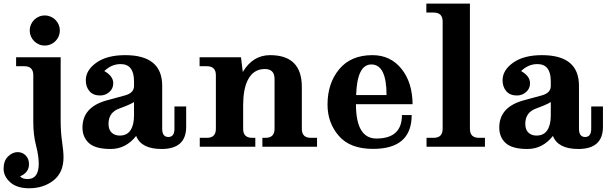

<svg xmlns="http://www.w3.org/2000/svg" viewBox="-44 -801 3332 1048"><path d="M114.7 226.6Q48.3 226.6 12 194.1Q-24.4 161.6 -24.4 119.6Q-24.4 76.7 0 53Q24.4 29.3 52.2 29.3Q78.6 29.3 96.4 47.6Q114.3 65.9 114.3 95.2Q114.3 140.6 65.4 161.6Q77.6 176.3 106.9 176.3Q167.5 176.3 167.5 92.3Q167.5 50.3 152.6 -7.3Q137.7 -64.9 137.7 -134.8V-390.6Q137.7 -439.5 88.9 -439.5H43.9V-488.3H287.1V-142.1Q287.1 -79.6 294.9 -27.1Q302.7 25.4 302.7 57.6Q302.7 140.6 248.3 183.6Q193.8 226.6 114.7 226.6ZM200.7 -552.2Q184.1 -552.2 168.9 -558.6Q153.8 -564.9 142.3 -576.4Q130.9 -587.9 124.5 -603Q118.2 -618.2 118.2 -634.8Q118.2 -650.9 124.5 -666Q130.9 -681.2 142.3 -692.6Q153.8 -704.1 168.9 -710.4Q184.1 -716.8 200.7 -716.8Q216.8 -716.8 231.9 -710.4Q247.1 -704.1 258.5 -692.6Q270 -681.2 276.4 -666Q282.7 -650.9 282.7 -634.8Q282.7 -618.2 276.4 -603Q270 -587.9 258.5 -576.4Q247.1 -564.9 231.9 -558.6Q216.8 -552.2 200.7 -552.2Z M560.1 12.2Q477.1 12.2 441.7 -19.8Q406.2 -51.8 406.2 -105Q406.2 -213.4 531.2 -251L636.7 -279.8Q687.5 -293 687.5 -331.5V-357.4Q687.5 -451.2 614.3 -451.2Q564.9 -451.2 525.4 -413.1Q574.2 -385.7 574.2 -346.7Q574.2 -317.4 552.7 -298.6Q531.2 -279.8 502.4 -279.8Q464.8 -279.8 444.6 -303.2Q424.3 -326.7 424.3 -362.8Q424.3 -418 482.2 -459Q540 -500 639.2 -500Q841.3 -500 841.3 -333V-98.6Q841.3 -53.2 875 -53.2Q908.2 -53.2 908.2 -98.6V-219.7H972.2V-108.9Q972.2 12.2 837.9 12.2Q726.6 12.2 699.2 -59.1Q643.1 12.2 560.1 12.2ZM609.4 -61Q649.4 -61 668.5 -90.3Q687.5 -119.6 687.5 -169.9V-244.1Q666 -230 607.2 -208.7Q548.3 -187.5 548.3 -125Q548.3 -93.3 565.4 -77.1Q582.5 -61 609.4 -61Z M1686.5 0H1388.2V-48.8H1405.8Q1454.6 -48.8 1454.6 -97.7V-370.1Q1454.6 -424.3 1401.4 -424.3Q1338.4 -424.3 1308.1 -363.3Q1283.2 -313 1283.2 -226.1V-97.7Q1283.2 -48.8 1332 -48.8H1349.6V0H1046.4V-48.8H1085.4Q1134.3 -48.8 1134.3 -97.7V-390.6Q1134.3 -439.5 1085.4 -439.5H1045.4V-488.3H1271.5L1281.2 -408.2Q1336.4 -500 1430.2 -500Q1603.5 -500 1603.5 -326.7V-97.7Q1603.5 -48.8 1652.3 -48.8H1686.5Z M1992.2 11.7Q1866.7 11.7 1805.2 -59.6Q1743.7 -130.9 1743.7 -230Q1743.7 -346.2 1807.4 -423.1Q1871.1 -500 1988.8 -500Q2086.9 -500 2147 -425.8Q2207 -351.6 2208 -232.4H1898.9Q1898.9 -44.9 2010.7 -44.9Q2149.9 -44.9 2149.9 -172.9H2203.1Q2203.1 11.7 1992.2 11.7ZM2065.9 -282.2Q2065.9 -449.2 1982.9 -449.2Q1905.3 -449.2 1899.9 -282.2Z M2603 0H2284.2V-48.8H2323.2Q2372.1 -48.8 2372.1 -97.7V-683.6Q2372.1 -732.4 2323.2 -732.4H2283.2V-781.2H2521V-97.7Q2521 -48.8 2569.8 -48.8H2603Z M2835 12.2Q2752 12.2 2716.6 -19.8Q2681.2 -51.8 2681.2 -105Q2681.2 -213.4 2806.2 -251L2911.6 -279.8Q2962.4 -293 2962.4 -331.5V-357.4Q2962.4 -451.2 2889.2 -451.2Q2839.8 -451.2 2800.3 -413.1Q2849.1 -385.7 2849.1 -346.7Q2849.1 -317.4 2827.6 -298.6Q2806.2 -279.8 2777.3 -279.8Q2739.7 -279.8 2719.5 -303.2Q2699.2 -326.7 2699.2 -362.8Q2699.2 -418 2757.1 -459Q2814.9 -500 2914.1 -500Q3116.2 -500 3116.2 -333V-98.6Q3116.2 -53.2 3149.9 -53.2Q3183.1 -53.2 3183.1 -98.6V-219.7H3247.1V-108.9Q3247.1 12.2 3112.8 12.2Q3001.5 12.2 2974.1 -59.1Q2918 12.2 2835 12.2ZM2884.3 -61Q2924.3 -61 2943.4 -90.3Q2962.4 -119.6 2962.4 -169.9V-244.1Q2940.9 -230 2882.1 -208.7Q2823.2 -187.5 2823.2 -125Q2823.2 -93.3 2840.3 -77.1Q2857.4 -61 2884.3 -61Z"/></svg>

Font: Munson
Style: Bold
Weight: 700
Designer: Paul James MIller
Foundry: High-Logic / Made with FontCreator
Version: Version 2.10;May 5, 2019;FontCreator 11.5.0.2430 64-bit